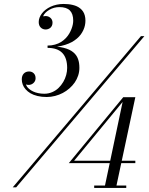

<svg xmlns="http://www.w3.org/2000/svg" viewBox="-20 -829 741 952"><path d="M88 -435.6Q88 -453.8 97.9 -464.2Q107.9 -474.6 124 -474.6Q138 -474.6 147.2 -465.7Q156.4 -456.8 156.4 -441Q156.4 -427 146.1 -417.5Q135.8 -408 122.2 -408Q120 -408 117.7 -408.3Q115.4 -408.6 114.1 -408.9Q112.9 -409.2 111.1 -409.8Q109.2 -410.2 109 -410.4Q110 -405.1 114.1 -399.1Q118.1 -393.1 125.9 -386.9Q133.6 -380.6 143.9 -375.6Q154.1 -370.6 168.7 -367.4Q183.2 -364.2 199.6 -364.2Q220.2 -364.2 238.7 -372.1Q257.1 -380 270.4 -393Q283.8 -406 293.6 -422.6Q303.4 -439.2 308.2 -457.1Q313 -474.9 313 -492Q313 -591.6 215.8 -591.6V-603Q235.5 -603 252.8 -607.9Q270.1 -612.8 282.8 -620.8Q295.5 -628.9 305.9 -639.6Q316.2 -650.4 323 -661.9Q329.8 -673.4 334.4 -685.4Q339 -697.4 341 -707.7Q343 -718 343 -726.6Q343 -760.4 326.4 -777.1Q309.8 -793.8 274.6 -793.8Q247 -793.8 223.9 -780Q200.8 -766.2 193.6 -748.2Q199 -749.4 206.2 -749.4Q220.1 -749.4 230.2 -740.4Q240.4 -731.4 240.4 -716.4Q240.4 -707.8 237.2 -701.1Q234 -694.4 228.9 -690.5Q223.8 -686.6 217.9 -684.7Q212.1 -682.8 206.2 -682.8Q191.9 -682.8 181.9 -692.6Q172 -702.4 172 -720Q172 -730.8 176.1 -741.6Q180.2 -752.5 187.8 -762.4Q195.2 -772.2 206.4 -780.9Q217.5 -789.5 230.9 -795.8Q244.4 -802.1 261.1 -805.8Q277.8 -809.4 295.6 -809.4Q307.9 -809.4 318.9 -808.2Q329.9 -807.1 340.9 -804.4Q352 -801.8 361.1 -797.6Q370.2 -793.4 378.2 -786.9Q386.2 -780.4 391.8 -771.9Q397.4 -763.5 400.5 -752Q403.6 -740.5 403.6 -726.6Q403.6 -715 401.2 -703.6Q398.9 -692.1 393.6 -680.5Q388.4 -668.9 380.6 -658.2Q372.9 -647.6 361.4 -637.8Q349.9 -628 335.8 -620.2Q321.6 -612.5 302.9 -606.6Q284.2 -600.6 262.8 -597.6Q281.2 -595.6 296.4 -591.8Q311.6 -587.9 323.1 -582.5Q334.5 -577.1 343.2 -569.9Q351.9 -562.8 357.6 -554.5Q363.4 -546.2 367 -536.1Q370.6 -526 372.1 -515.3Q373.6 -504.6 373.6 -492Q373.6 -472.9 367.5 -454.3Q361.4 -435.8 350.5 -420Q339.6 -404.2 324.3 -390.8Q309 -377.4 291.2 -368Q273.5 -358.6 253 -353.3Q232.5 -348 211.6 -348Q186.9 -348 166.1 -353Q145.4 -358 131.2 -366.4Q117 -374.8 107.1 -386.1Q97.1 -397.4 92.6 -409.9Q88 -422.4 88 -435.6ZM679 -650H696L60 100H43ZM606 91V103H447V91H500.5L524 -20H321L591 -347H651L583.8 -32H651V-20H581.2L557.5 91ZM347.4 -32H526.5L588 -323.6Z"/></svg>

Font: Bodoni* 11
Style: Italic
Weight: 400
Italic angle: -13°
Version: Version 1.002